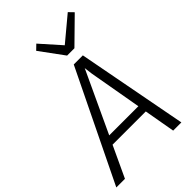

<svg xmlns="http://www.w3.org/2000/svg" viewBox="-315 -1117 1225 1225"><g transform="rotate(-45 297.0 -505.0)"><path d="M-24 0 339 -747H421L563 0H489L452 -210H152L54 0ZM179 -267H442L379 -625L372 -681L345 -623ZM349 -817 231 -978 264 -1010 385 -874 548 -1010 579 -978 415 -817Z"/></g></svg>

Font: Koeln Type Sans Light
Style: Italic
Weight: 300
Italic angle: -7.5°
Designer: Eben Sorkin
Foundry: Eben Sorkin
Version: Version 2.001